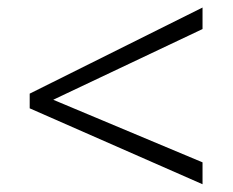

<svg xmlns="http://www.w3.org/2000/svg" viewBox="-20 -614 612 505"><path d="M512.7 -187 135.3 -345.2 120.1 -351.6 135.3 -358.9 512.7 -537.6V-594.2L58.1 -367.7V-329.1L512.7 -129.4Z"/></svg>

Font: Sahel Light
Style: Regular
Weight: 300
Foundry: Saber Rastikerdar (saber.rastikerdar@gmail.com)
Version: Version 3.4.0